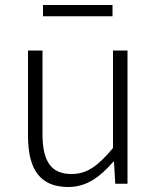

<svg xmlns="http://www.w3.org/2000/svg" viewBox="-20 -735 630 768"><path d="M253 13C327 13 381 -28 433 -88H436L441 0H490V-533H432V-143C372 -71 328 -39 266 -39C184 -39 150 -90 150 -199V-533H92V-192C92 -55 142 13 253 13ZM152 -670H430V-715H152Z"/></svg>

Font: Noto Sans T Chinese Light
Style: Regular
Weight: 300
Designer: Ryoko NISHIZUKA (kana & ideographs); Paul D. Hunt (Latin, Greek & Cyrillic); Wenlong ZHANG (bopomofo); Sandoll Communica
Foundry: Adobe Systems Incorporated
Version: Version 1.000;PS 1;hotconv 1.0.78;makeotf.lib2.5.61930